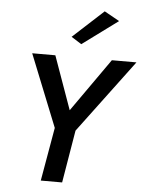

<svg xmlns="http://www.w3.org/2000/svg" viewBox="-63 -1016 802 1066"><g transform="rotate(5 338.5 -483.5)"><path d="M561 -920 477 -967 306 -810 363 -774ZM540 -700 331 -403 225 -700H96L257 -298L205 0H324L373 -293L677 -700Z"/></g></svg>

Font: Jost Medium
Style: Italic
Weight: 500
Italic angle: -5°
Version: Version 3.710